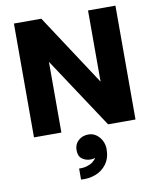

<svg xmlns="http://www.w3.org/2000/svg" viewBox="-105 -783 959 1166"><g transform="rotate(-10 375.0 -199.5)"><path d="M299 302V234Q326 235 348 228.5Q370 222 385 210.5Q400 199 406 186Q395 192 378 192Q348 192 325.5 175.5Q303 159 303 122Q303 85 328 62.5Q353 40 390 40Q418 40 439 55.5Q460 71 472 95Q484 119 484 146Q484 201 457.5 237.5Q431 274 388.5 290Q346 306 299 302ZM688 -702V0H519L231 -436V0H62V-702H231L519 -263V-702Z"/></g></svg>

Font: Parkinsans
Style: Bold
Weight: 700
Designer: Red Stone, Indian Type Foundry
Foundry: Indian Type Foundry
Version: Version 1.000